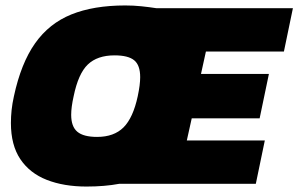

<svg xmlns="http://www.w3.org/2000/svg" viewBox="-20 -674 1094 704"><path d="M297 10Q214 10 151.5 -14.5Q89 -39 54.5 -90.5Q20 -142 20 -223Q20 -246 22.5 -270Q25 -294 31 -321Q57 -442 108.5 -515Q160 -588 241.5 -621Q323 -654 439 -654Q470 -654 498.5 -651Q527 -648 553 -644H1054L1021 -485H735L717 -403H966L932 -240H683L665 -159H951L918 0H417Q364 10 297 10ZM336 -172Q398 -172 433 -207Q468 -242 485 -321Q494 -363 494 -391Q494 -435 472 -453Q450 -471 400 -471Q337 -471 302 -437.5Q267 -404 250 -321Q241 -281 241 -253Q241 -210 263.5 -191Q286 -172 336 -172Z"/></svg>

Font: Kanit ExtraBold
Style: Italic
Weight: 800
Italic angle: -12°
Designer: Katatrad Team
Foundry: CadsonDemak
Version: Version 2.000; ttfautohint (v1.8.3)